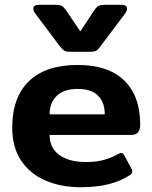

<svg xmlns="http://www.w3.org/2000/svg" viewBox="-20 -766 636 801"><path d="M229 -574 129 -707Q119 -720 119 -730Q119 -746 143 -746H208Q229 -746 237.5 -741.5Q246 -737 255 -724L315 -635L374 -724Q383 -737 391.5 -741.5Q400 -746 421 -746H486Q510 -746 510 -730Q510 -720 500 -707L400 -574Q389 -559 381.5 -554.5Q374 -550 354 -550H275Q255 -550 248 -554.5Q241 -559 229 -574ZM31 -233Q31 -361 101.5 -428Q172 -495 303 -495Q432 -495 498.5 -430Q565 -365 565 -245Q565 -203 527 -203H187Q187 -149 227.5 -119.5Q268 -90 339 -90Q381 -90 412 -98.5Q443 -107 472 -123Q482 -128 486 -128Q493 -128 499 -117L528 -63Q532 -56 532 -51Q532 -43 521 -35Q481 -9 431 3Q381 15 316 15Q235 15 170.5 -12.5Q106 -40 68.5 -95.5Q31 -151 31 -233ZM417 -289Q417 -339 389 -367Q361 -395 304 -395Q247 -395 217 -366.5Q187 -338 187 -289Z"/></svg>

Font: Mitr Medium
Style: Regular
Weight: 500
Designer: Thanarat Vachiruckul
Foundry: Cadson Demak
Version: Version 1.003